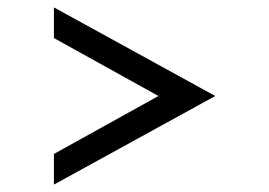

<svg xmlns="http://www.w3.org/2000/svg" viewBox="-20 -542 729 520"><path d="M126 -42 563 -282 126 -522V-439L409 -282L126 -125Z"/></svg>

Font: Charger Monospace
Style: Regular
Weight: 400
Designer: Jasper
Foundry: Cannot Into Space Fonts
Version: Version 0.980